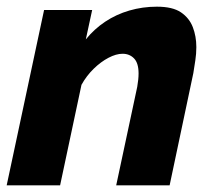

<svg xmlns="http://www.w3.org/2000/svg" viewBox="-30 -555 641 575"><path d="M102 -525H246L227 -437Q252 -468 285 -490Q318 -512 357.5 -523.5Q397 -535 440 -535Q487 -535 512 -518Q537 -501 547.5 -473.5Q558 -446 558 -414Q558 -394 555 -374.5Q552 -355 549 -336L478 0H318L381 -295Q383 -307 384 -316.5Q385 -326 385 -335Q385 -366 371.5 -380Q358 -394 337 -394Q318 -394 295 -382Q272 -370 250.5 -349Q229 -328 214 -301L150 0H-10Z"/></svg>

Font: Raleway Thin ExtraBold
Style: Italic
Weight: 800
Italic angle: -12°
Version: Version 4.026